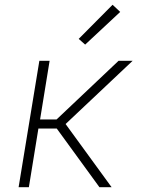

<svg xmlns="http://www.w3.org/2000/svg" viewBox="-20 -785 640 805"><path d="M58 0 145 -530H188L148 -284H217L477 -530H536L255 -265L448 0H397L218 -246H141L101 0ZM337 -598 310 -622 452 -765 484 -735Z"/></svg>

Font: Iosevka Curly XLtExObl
Style: Regular
Weight: 200
Width: 7
Italic angle: -9°
Monospace: yes
Designer: Belleve Invis
Foundry: Belleve Invis
Version: Version 11.0.1; ttfautohint (v1.8.3)